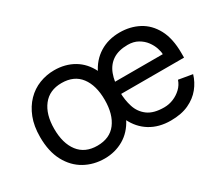

<svg xmlns="http://www.w3.org/2000/svg" viewBox="-94 -744 1147 988"><g transform="rotate(-30 479.0 -249.5)"><path d="M290 12Q225 12 172 -17.5Q119 -47 87.5 -105.5Q56 -164 56 -250Q56 -315 75 -363.5Q94 -412 126.5 -445.5Q159 -479 201.5 -495.5Q244 -512 290 -512Q355 -512 405.5 -482.5Q456 -453 485 -394.5Q514 -336 514 -250Q514 -164 484 -105.5Q454 -47 403 -17.5Q352 12 290 12ZM290 -64Q364 -64 402 -114Q440 -164 440 -250Q440 -336 402 -386Q364 -436 290 -436Q218 -436 179 -386Q140 -336 140 -250Q140 -164 178.5 -114Q217 -64 290 -64ZM682 13Q612 13 560.5 -18.5Q509 -50 480.5 -109Q452 -168 452 -248Q452 -330 480 -389Q508 -448 559.5 -480Q611 -512 679 -512Q741 -512 791.5 -485.5Q842 -459 872 -403.5Q902 -348 902 -261V-234H523V-304H816Q816 -319 808.5 -341.5Q801 -364 785 -385.5Q769 -407 743.5 -421.5Q718 -436 683 -436Q629 -436 594.5 -413.5Q560 -391 544 -348.5Q528 -306 528 -245Q528 -198 541.5 -156Q555 -114 589.5 -88.5Q624 -63 686 -63Q715 -63 741.5 -74Q768 -85 788.5 -104.5Q809 -124 818 -151L900 -137Q888 -96 860.5 -62Q833 -28 789 -7.5Q745 13 682 13Z"/></g></svg>

Font: Inclusive Sans
Style: Regular
Weight: 400
Designer: Olivia King
Foundry: Olivia King
Version: Version 2.004